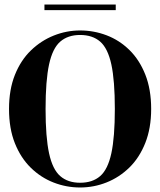

<svg xmlns="http://www.w3.org/2000/svg" viewBox="-20 -813 710 851"><path d="M335 18Q274 18 217.5 -4Q161 -26 116.5 -69.5Q72 -113 46 -178Q20 -243 20 -330Q20 -416 46 -481Q72 -546 117 -589.5Q162 -633 218.5 -655.5Q275 -678 335 -678Q396 -678 452.5 -656.5Q509 -635 553.5 -591.5Q598 -548 624 -482.5Q650 -417 650 -330Q650 -245 624 -179.5Q598 -114 553.5 -70.5Q509 -27 452.5 -4.5Q396 18 335 18ZM335 -3Q390 -3 424 -32.5Q458 -62 473.5 -133.5Q489 -205 489 -330Q489 -456 473.5 -527.5Q458 -599 424 -628.5Q390 -658 335 -658Q281 -658 247 -628.5Q213 -599 197.5 -527.5Q182 -456 182 -330Q182 -205 197.5 -133.5Q213 -62 247 -32.5Q281 -3 335 -3ZM177 -768V-793H493V-768Z"/></svg>

Font: DeepMind Serif Display
Style: Regular
Weight: 400
Designer: Frank Grießhammer / Modifications: Colophon Foundry
Foundry: Colophon Foundry
Version: Version 5.003; ttfautohint (v1.8.2)